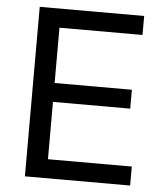

<svg xmlns="http://www.w3.org/2000/svg" viewBox="-52 -774 703 821"><g transform="rotate(5 299.0 -364.0)"><path d="M85.4 0V-727.5H533.7V-646H177.2V-408.7H508.8V-327.6H177.2V-81.5H537.1V0Z"/></g></svg>

Font: Inter 17pt
Style: Regular
Weight: 400
Version: Version 4.001;git-66647c0bb